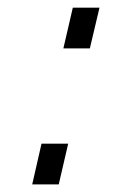

<svg xmlns="http://www.w3.org/2000/svg" viewBox="-20 -486 352 506"><path d="M147 -358.4 171.9 -465.8H242.2L216.8 -358.4ZM64.9 0 89.4 -107.4H159.7L134.8 0Z"/></svg>

Font: HK Grotesk Legacy
Style: Italic
Weight: 400
Italic angle: -13°
Designer: Alfredo Marco Pradil
Foundry: Hanken Design Co.
Version: Version 2.022;PS 002.022;hotconv 1.0.88;makeotf.lib2.5.64775